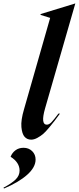

<svg xmlns="http://www.w3.org/2000/svg" viewBox="-108 -793 454 1107"><path d="M30.8 -164.1 181.2 -689.9 126 -707V-711.9L325.2 -772.9H326.2L151.9 -168Q125 -74.2 162.1 -74.2Q175.3 -74.2 189.2 -88.9Q203.1 -103.5 229 -138.2H237.8Q215.8 -108.4 206.1 -95.5Q196.3 -82.5 175 -57.1Q153.8 -31.7 139.9 -20Q126 -8.3 107.2 2Q88.4 12.2 71.8 12.2Q48.3 12.2 33.7 -4.4Q19 -21 15.4 -60.3Q11.7 -99.6 30.8 -164.1ZM-87.9 289.1Q-39.1 263.2 -17.1 241Q4.9 218.8 4.9 190.9Q4.9 143.6 -46.9 110.8Q-38.1 87.9 -18.8 73.5Q0.5 59.1 27.8 59.1Q57.6 59.1 77.4 78.4Q97.2 97.7 97.2 127Q97.2 171.4 48.8 214.6Q0.5 257.8 -85 293.9Z"/></svg>

Font: Nyght Serif Medium Italic
Style: Regular
Weight: 500
Italic angle: -16°
Designer: Maksym Kobuzan
Version: Version 0.410;Glyphs 3.1.2 (3151)